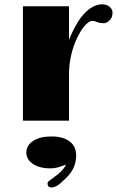

<svg xmlns="http://www.w3.org/2000/svg" viewBox="-20 -550 533 875"><path d="M84.5 -521.5H294.4V-368.2Q328.1 -451.7 366.9 -491Q405.8 -530.3 444.8 -530.3Q466.8 -530.3 479.7 -518.8Q492.7 -507.3 492.7 -493.2Q492.7 -479 488.8 -470.7Q484.9 -462.4 478.5 -456.5Q465.3 -444.3 453.6 -444.3Q435.1 -444.3 426.3 -448.2Q411.1 -455.1 399.4 -455.1Q387.7 -455.1 369.6 -436.3Q351.6 -417.5 335 -384.3Q294.4 -303.2 294.4 -208.5V0H84.5ZM280.8 199.7Q240.7 217.3 211.4 217.3Q182.1 217.3 162.1 211.4Q142.1 205.6 128.4 195.8Q100.1 175.8 100.1 145Q100.1 112.3 131.3 92Q162.6 71.8 214.6 71.8Q266.6 71.8 296.9 94.2Q327.1 116.7 327.1 158.7Q327.1 216.8 282.2 260.3Q251 290.5 240.7 296.1Q230.5 301.8 220.7 303.7Q197.8 307.6 196.8 287.1Q196.3 279.3 204.6 273.4L223.6 259.8Q268.6 228.5 280.8 199.7Z"/></svg>

Font: Limelight
Style: Regular
Weight: 400
Designer: Nicole Fally
Foundry: Nicole Fally
Version: Version 1.002